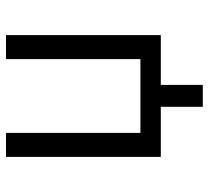

<svg xmlns="http://www.w3.org/2000/svg" viewBox="-48 -508 696 640"><g transform="rotate(-90 300.0 -188.0)"><path d="M97 0H264V140H337V0H503V-516H423V-68H177V-516H97Z"/></g></svg>

Font: IBM Plex Mono
Style: Regular
Weight: 400
Monospace: yes
Designer: Mike Abbink, Paul van der Laan, Pieter van Rosmalen
Foundry: Bold Monday
Version: Version 2.004